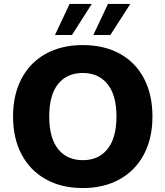

<svg xmlns="http://www.w3.org/2000/svg" viewBox="-20 -942 836 971"><path d="M46 -353Q46 -463 89 -544.5Q132 -626 211.5 -670Q291 -714 399 -714Q507 -714 586.5 -670Q666 -626 708.5 -544.5Q751 -463 751 -353Q751 -243 708 -161.5Q665 -80 585.5 -35.5Q506 9 399 9Q291 9 211.5 -35.5Q132 -80 89 -161.5Q46 -243 46 -353ZM569 -353Q569 -461 523.5 -517Q478 -573 399 -573Q319 -573 274 -517.5Q229 -462 229 -353Q229 -244 274 -188Q319 -132 399 -132Q479 -132 524 -188.5Q569 -245 569 -353ZM344 -765H258L332 -922H444ZM538 -765H452L526 -922H639Z"/></svg>

Font: wassup Sans
Style: Black
Weight: 900
Version: Version 2.001